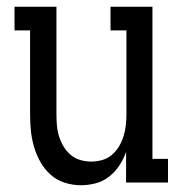

<svg xmlns="http://www.w3.org/2000/svg" viewBox="-20 -540 540 568"><path d="M219 8Q195 8 171.5 0.5Q148 -7 130 -23Q112 -39 100 -60Q88 -81 81 -104.5Q74 -128 71.5 -152Q69 -176 69 -200V-450H23V-520H147V-200Q147 -184 148.5 -167.5Q150 -151 155 -135.5Q160 -120 168.5 -106Q177 -92 189.5 -81.5Q202 -71 218 -66.5Q234 -62 250 -62Q266 -62 282 -66.5Q298 -71 310.5 -81.5Q323 -92 331.5 -106Q340 -120 345 -135.5Q350 -151 352 -167.5Q354 -184 354 -200V-450H307V-520H431V-70H477V0H353V-91Q346 -70 333.5 -51Q321 -32 303.5 -18Q286 -4 264 2Q242 8 219 8Z"/></svg>

Font: Iosevka Curly Slab
Style: Regular
Weight: 400
Monospace: yes
Designer: Belleve Invis
Foundry: Belleve Invis
Version: Version 22.1.2; ttfautohint (v1.8.4)